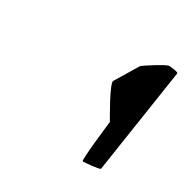

<svg xmlns="http://www.w3.org/2000/svg" viewBox="-84 -841 456 462"><g transform="rotate(30 144.5 -610.5)"><path d="M165 -664C157 -658 207 -574 207 -574C207 -571 193 -459 198 -459C203 -459 244 -462 245 -466L289 -756C290 -760 268 -762 263 -762C257 -763 206 -730 203 -727Z"/></g></svg>

Font: Ampere
Style: UltExtIta
Weight: 400
Version: Version 1